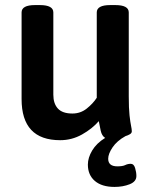

<svg xmlns="http://www.w3.org/2000/svg" viewBox="-20 -545 597 756"><path d="M217 7Q65 7 65 -155V-496Q65 -525 118 -525H137Q190 -525 190 -496V-172Q190 -137 208 -117.5Q226 -98 265 -98Q297 -98 321.5 -117.5Q346 -137 361 -160V-496Q361 -525 414 -525H434Q487 -525 487 -496V-166Q487 -118 490 -91Q493 -64 496 -50Q499 -36 499 -28Q499 -21 491.5 -16.5Q484 -12 474 -9Q440 10 423 35.5Q406 61 406 80Q406 110 442 110Q463 110 473 105Q483 100 495 100Q507 100 512 116.5Q517 133 517 148Q517 170 490.5 180.5Q464 191 431 191Q381 191 353.5 167.5Q326 144 326 103Q326 76 343 47.5Q360 19 394 -2Q381 -10 376.5 -30.5Q372 -51 369 -68Q343 -38 303 -15.5Q263 7 217 7Z"/></svg>

Font: Asap SemiBold
Style: Regular
Weight: 600
Designer: Pablo Cosgaya
Foundry: Omnibus-Type
Version: Version 3.001; ttfautohint (v1.8.3)